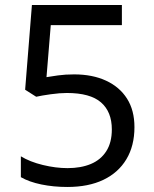

<svg xmlns="http://www.w3.org/2000/svg" viewBox="-20 -734 612 764"><path d="M275 -438Q348 -438 402 -413Q456 -388 485.5 -341.5Q515 -295 515 -228Q515 -154 483 -100.5Q451 -47 391.5 -18.5Q332 10 248 10Q193 10 144.5 0Q96 -10 63 -29V-112Q99 -90 150.5 -77.5Q202 -65 249 -65Q302 -65 341.5 -81.5Q381 -98 403 -132.5Q425 -167 425 -219Q425 -289 382 -326.5Q339 -364 246 -364Q218 -364 182 -359Q146 -354 124 -349L80 -377L107 -714H465V-634H182L165 -427Q182 -430 211 -434Q240 -438 275 -438Z"/></svg>

Font: ing115
Style: Regular
Weight: 400
Designer: Monotype Design Team
Foundry: Monotype Imaging Inc.
Version: Version 2.013